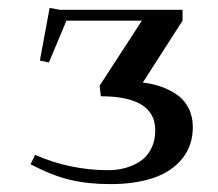

<svg xmlns="http://www.w3.org/2000/svg" viewBox="-20 -464 558 491"><path d="M58.1 -43.9 69.8 -67.9Q159.2 -28.8 256.8 -28.8Q279.8 -28.8 300.3 -34.4Q320.8 -40 338.4 -51.5Q356 -63 366.5 -83.5Q377 -104 377 -130.9Q377 -217.8 237.8 -217.8L234.9 -245.1L342.8 -411.1H149.9L105 -304.2L82 -309.1L106.9 -443.8L132.8 -439H446.8V-411.1L345.2 -252.9Q370.1 -250 391.8 -242.4Q413.6 -234.9 432.4 -221.9Q451.2 -209 462.2 -187.5Q473.1 -166 473.1 -139.2Q473.1 -90.8 445.3 -57.4Q417.5 -23.9 370.8 -8.5Q324.2 6.8 262.2 6.8Q204.6 6.8 158.9 -4.2Q113.3 -15.1 58.1 -43.9Z"/></svg>

Font: Dehuti Alt
Style: Bold
Weight: 700
Version: Version 1.2